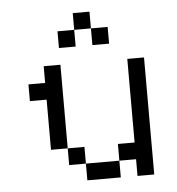

<svg xmlns="http://www.w3.org/2000/svg" viewBox="-48 -670 658 715"><g transform="rotate(-5 281.0 -312.5)"><path d="M62.5 -312.5H125V-125H187.5V-437.5H125V-375H62.5ZM187.5 -62.5H250V-125H187.5ZM187.5 -500H250V-562.5H187.5ZM250 0H375V-62.5H250ZM250 -562.5H312.5V-625H250ZM312.5 -500H375V-562.5H312.5ZM375 -62.5H437.5V0H500V-437.5H437.5V-125H375Z"/></g></svg>

Font: ChillMoonMono
Style: Regular
Weight: 400
Designer: Warren2060
Foundry: ChillType
Version: Version 1.000;Glyphs 3.1.1 (3135)